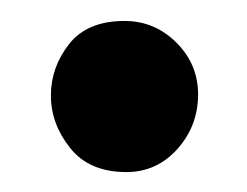

<svg xmlns="http://www.w3.org/2000/svg" viewBox="-20 -156 239 186"><path d="M102.5 10.7Q66.4 10.7 47.9 -12.7Q29.3 -36.1 29.3 -63.5Q29.3 -90.8 46.9 -113.3Q64.5 -135.7 100.6 -135.7Q129.9 -135.7 150.9 -114.7Q171.9 -93.8 171.9 -64.5Q171.9 -34.2 151.9 -11.7Q131.8 10.7 102.5 10.7Z"/></svg>

Font: Crimson Text
Style: Bold
Weight: 700
Designer: Sebastian Kosch
Foundry: Sebastian Kosch
Version: Version 1.100